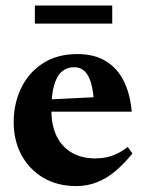

<svg xmlns="http://www.w3.org/2000/svg" viewBox="-20 -646 514 680"><path d="M254.5 -454.5Q313 -454.5 353.8 -430.2Q394.5 -406 417.8 -360.2Q441 -314.5 446.5 -250.5H128.5V-292.5L380 -305L313 -278Q311 -322 302.8 -350.8Q294.5 -379.5 279.8 -393.8Q265 -408 242.5 -408Q219 -408 201 -394.2Q183 -380.5 172.5 -347.2Q162 -314 162 -256Q162 -200.5 181.2 -162.5Q200.5 -124.5 235.2 -104.8Q270 -85 317 -85Q338.5 -85 357.5 -89Q376.5 -93 395 -102Q413.5 -111 432.5 -125.5L449 -102.5Q421 -67.5 390.2 -41.2Q359.5 -15 324.8 -1Q290 13 250 13Q183 13 133.2 -16.5Q83.5 -46 56 -97Q28.5 -148 28.5 -213.5Q28.5 -279 54.8 -333.8Q81 -388.5 131.5 -421.5Q182 -454.5 254.5 -454.5ZM103.5 -562.5V-626.5H377.5V-562.5Z"/></svg>

Font: Newsreader 24pt
Style: Bold
Weight: 700
Designer: Hugues Gentile
Foundry: Production Type
Version: Version 1.003